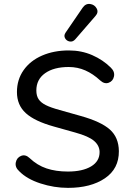

<svg xmlns="http://www.w3.org/2000/svg" viewBox="-20 -932 657 962"><path d="M76.3 -74.1Q54.4 -93.9 59.1 -118.1Q63.9 -142.3 85.7 -151Q107.6 -159.6 128.2 -140.1Q166.5 -103.7 213.3 -88.1Q260 -72.5 320 -72.5Q393.5 -72.5 436.6 -98.3Q479.7 -124.2 479 -171.3Q478.2 -203.1 450.9 -226.4Q423.6 -249.7 356.1 -268.2L249.9 -298Q153.5 -324.8 109.2 -365.2Q64.9 -405.6 64.9 -470.6Q64.9 -533 98.2 -580.4Q131.6 -627.9 190.8 -653.6Q250 -679.3 324.9 -679.3Q388.4 -679.3 442.2 -655.7Q496.1 -632.1 535.3 -593.1Q556 -573.1 551.1 -549.3Q546.3 -525.6 524.8 -517.5Q503.4 -509.4 481.7 -529.2Q446.4 -562 407.4 -579.2Q368.5 -596.3 324.3 -596.3Q249.8 -596.3 206 -565.2Q162.1 -534.1 162.1 -478.7Q162.1 -452 173.4 -435Q184.6 -417.9 209.3 -405.5Q234.1 -393 279.2 -380.7L384.8 -350.9Q486.4 -322.4 530.6 -282.9Q574.8 -243.4 575.6 -174.8Q576.3 -86.5 505.5 -38.6Q434.7 9.3 320.7 9.3Q251 9.3 182.8 -12.9Q114.5 -35.1 76.3 -74.1ZM308.4 -768.2 394.2 -893.6Q409.3 -915.1 431.7 -912Q454 -908.8 464.4 -889.6Q474.8 -870.5 458.6 -852.2L357 -734.9Q344.7 -721.2 329.1 -724.1Q313.5 -727 306.1 -740.3Q298.6 -753.5 308.4 -768.2Z"/></svg>

Font: SN Pro Thin
Style: Regular
Weight: 200
Designer: Tobias Whetton
Foundry: Supernotes
Version: Version 1.003;Glyphs 3.3 (3324)